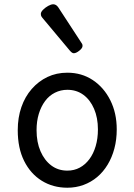

<svg xmlns="http://www.w3.org/2000/svg" viewBox="-20 -859 629 898"><path d="M295 19Q228 19 175.5 -13.5Q123 -46 93 -106Q63 -166 63 -250Q63 -309 80 -358Q97 -407 128.5 -443Q160 -479 202 -499Q244 -519 295 -519Q362 -519 414 -484.5Q466 -450 496 -390Q526 -330 526 -254Q526 -206 515 -164.5Q504 -123 483.5 -89Q463 -55 434.5 -31Q406 -7 370.5 6Q335 19 295 19ZM295 -61Q327 -61 353 -75Q379 -89 398 -114.5Q417 -140 427.5 -175.5Q438 -211 438 -254Q438 -308 420 -350Q402 -392 370 -415.5Q338 -439 295 -439Q264 -439 237 -425.5Q210 -412 191 -386.5Q172 -361 161.5 -326.5Q151 -292 151 -250Q151 -194 169.5 -151.5Q188 -109 220 -85Q252 -61 295 -61ZM325 -610Q321 -610 316.5 -613Q312 -616 306 -623L183 -770Q176 -778 173.5 -782.5Q171 -787 171 -794Q171 -803 181.5 -813.5Q192 -824 205.5 -831.5Q219 -839 229 -839Q243 -839 253 -824L360 -660Q365 -653 365.5 -650Q366 -647 366 -644Q366 -634 351 -622Q336 -610 325 -610Z"/></svg>

Font: Playwrite GB S
Style: Regular
Weight: 400
Designer: Veronika Burian, José Scaglione
Foundry: TypeTogether
Version: Version 1.000